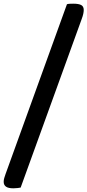

<svg xmlns="http://www.w3.org/2000/svg" viewBox="-70 -821 474 1041"><path d="M3 200Q-25 200 -37.5 191Q-50 182 -50 165Q-50 154 -47 144.5Q-44 135 -40 123L293 -798Q299 -800 307.5 -800.5Q316 -801 327 -801Q357 -801 370.5 -793.5Q384 -786 384 -767Q384 -758 381.5 -746Q379 -734 373 -718L42 196Q37 197 26 198.5Q15 200 3 200Z"/></svg>

Font: Sansita Swashed Light
Style: Regular
Weight: 400
Version: Version 1.003